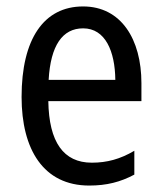

<svg xmlns="http://www.w3.org/2000/svg" viewBox="-20 -566 502 596"><path d="M238 -546C116 -546 47 -445 47 -265C47 -102 115 10 257 10C311 10 354 -1 397 -24V-98C353 -72 312 -61 265 -61C177 -61 132 -125 130 -252H419V-308C419 -444 356 -546 238 -546ZM238 -478C307 -478 337 -407 338 -318H131C137 -425 174 -478 238 -478Z"/></svg>

Font: Noto Sans Sinhala UI Condensed
Style: Regular
Weight: 400
Width: 3
Designer: Jelle Bosma - Monotype Design Team
Foundry: Monotype Imaging Inc.
Version: Version 2.006